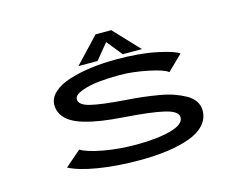

<svg xmlns="http://www.w3.org/2000/svg" viewBox="-94 -810 1237 970"><g transform="rotate(-15 525.0 -325.0)"><path d="M681 -528.5H581L515.5 -609.5L449 -528.5H349L474 -661H556ZM525.5 11Q406.5 11 308.5 -5.2Q210.5 -21.5 160.5 -48.5L243.5 -120Q278 -99 359.2 -84.2Q440.5 -69.5 529 -69.5Q638.5 -69.5 709.5 -88.8Q780.5 -108 780.5 -145.5Q780.5 -177.5 712 -193.8Q643.5 -210 498 -220Q437 -224.5 390 -231.5Q343 -238.5 302.5 -250.2Q262 -262 236 -278.2Q210 -294.5 195.2 -317.5Q180.5 -340.5 180.5 -370Q180.5 -406 211.2 -434.2Q242 -462.5 294.2 -479Q346.5 -495.5 409.5 -503.8Q472.5 -512 542.5 -512Q665 -512 753.2 -493.2Q841.5 -474.5 863.5 -456.5L785 -380Q766 -397.5 686 -414.2Q606 -431 537 -431Q479 -431 428 -425.8Q377 -420.5 337.2 -405.5Q297.5 -390.5 297.5 -368.5Q297.5 -338.5 353.2 -324.5Q409 -310.5 539.5 -301Q585.5 -298 623 -293.5Q660.5 -289 704 -281.8Q747.5 -274.5 779.8 -263.2Q812 -252 839.8 -236.5Q867.5 -221 882.2 -199Q897 -177 897 -150Q897 -107.5 868 -75.5Q839 -43.5 787 -25Q735 -6.5 669.8 2.2Q604.5 11 525.5 11Z"/></g></svg>

Font: League Mono Extended
Style: Regular
Weight: 400
Width: 9
Designer: Tyler Finck
Foundry: The League of Moveable Type / Tyler Finck
Version: Version 2.210